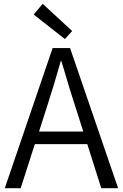

<svg xmlns="http://www.w3.org/2000/svg" viewBox="-20 -983 642 1003"><path d="M156 -907 203 -963 357 -821 319 -779ZM255 -732H346L597 0H509L436 -230H162L88 0H5ZM415 -296 377 -415Q349 -499 301 -663H297Q263 -540 222 -415L184 -296Z"/></svg>

Font: Source Han Sans CN Normal
Style: Regular
Weight: 350
Designer: Ryoko NISHIZUKA 西塚涼子 (kana, bopomofo & ideographs); Paul D. Hunt (Latin, Greek & Cyrillic); Sandoll Communications 산돌커뮤니
Foundry: Adobe
Version: Version 2.004;hotconv 1.0.118;makeotfexe 2.5.65603